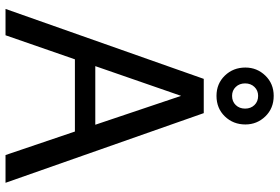

<svg xmlns="http://www.w3.org/2000/svg" viewBox="-174 -812 987 678"><g transform="rotate(90 319.0 -473.5)"><path d="M12 0 259 -700H380L626 0H528L445 -245H190L105 0ZM319 -620 214 -317H421ZM319 -745Q276 -745 247.5 -774.5Q219 -804 219 -847Q219 -888 247.5 -917.5Q276 -947 319 -947Q363 -947 391.5 -917.5Q420 -888 420 -847Q420 -804 391.5 -774.5Q363 -745 319 -745ZM319 -800Q339 -800 351.5 -813Q364 -826 364 -846Q364 -866 351.5 -879Q339 -892 319 -892Q300 -892 287.5 -879Q275 -866 275 -846Q275 -826 287.5 -813Q300 -800 319 -800Z"/></g></svg>

Font: Hedvig Letters Sans
Style: Regular
Weight: 400
Designer: Alexander Örn & Tor Weibull
Foundry: Kanon Foundry
Version: Version 1.000; ttfautohint (v1.8.4.7-5d5b)